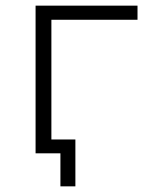

<svg xmlns="http://www.w3.org/2000/svg" viewBox="-20 -543 507 680"><path d="M162 0H106V-523H467V-473H162ZM247 117H194V0H106V-49H247Z"/></svg>

Font: Montserrat-Alt1 Light
Style: Regular
Weight: 300
Designer: Differentunic
Foundry: Differentunic
Version: Version 7.222